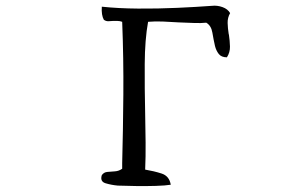

<svg xmlns="http://www.w3.org/2000/svg" viewBox="-20 -676 1040 660"><path d="M771 -631Q762 -615 762.5 -597Q763 -579 766 -560Q767 -557 767 -556Q770 -536 770.5 -516Q771 -496 760 -479Q741 -479 732 -490.5Q723 -502 719 -518Q714 -540 710 -564Q706 -588 689 -598Q671 -596 646.5 -597Q622 -598 595 -599Q567 -601 539.5 -602Q512 -603 489 -601Q478 -540 477.5 -456Q477 -372 479 -285Q480 -235 480.5 -186Q481 -137 479 -93Q509 -88 535.5 -79.5Q562 -71 567 -41Q549 -38 516 -37Q483 -36 447.5 -36.5Q412 -37 385 -38Q363 -40 343 -46Q323 -52 330 -74Q337 -84 349 -85Q361 -86 375 -87Q389 -88 400 -96Q400 -101 400 -106Q400 -111 400 -115Q403 -226 404 -350.5Q405 -475 400 -601Q392 -604 384 -604Q376 -604 368 -604Q360 -603 352 -603Q344 -603 337 -608Q328 -624 330 -653Q387 -647 454.5 -646.5Q522 -646 588.5 -649Q655 -652 709 -656Q727 -658 745 -651.5Q763 -645 771 -631Z"/></svg>

Font: Yuji Mai
Style: Regular
Weight: 400
Designer: Kataoka Yuji
Foundry: Kinuta Font Factory
Version: Version 3.002